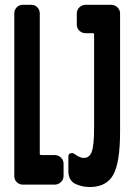

<svg xmlns="http://www.w3.org/2000/svg" viewBox="-20 -750 540 780"><path d="M431.6 -730.5Q446.3 -730.5 457 -720.2Q467.8 -710 467.8 -695.3V-214.8Q467.8 -88.9 439.9 -39.6Q412.1 9.8 344.7 9.8Q314.5 9.8 288.1 -2Q257.8 -15.6 257.8 -54.7V-115.2Q257.8 -125 267.1 -127.4Q276.4 -129.9 283.2 -124Q304.7 -108.4 320.3 -108.4Q343.8 -108.4 353 -134.3Q362.3 -160.2 362.3 -230.5V-610.4Q362.3 -615.2 358.4 -615.2H328.1Q313.5 -615.2 302.7 -625Q292 -634.8 292 -650.4V-695.3Q292 -710 302.7 -720.2Q313.5 -730.5 328.1 -730.5ZM202.1 -120.1Q216.8 -120.1 227.5 -109.9Q238.3 -99.6 238.3 -85V-35.2Q238.3 -20.5 227.5 -10.3Q216.8 0 202.1 0H73.2Q58.6 0 48.3 -9.8Q38.1 -19.5 38.1 -35.2V-695.3Q38.1 -710 47.9 -720.2Q57.6 -730.5 73.2 -730.5H107.4Q122.1 -730.5 131.8 -720.2Q141.6 -710 141.6 -695.3V-125Q141.6 -120.1 147.5 -120.1Z"/></svg>

Font: Rounded-L Mgen+ 1m bold
Style: Bold
Weight: 700
Designer: [Source Han Sans]
Ryoko NISHIZUKA  (kana & ideographs); Paul D. Hunt (Latin, Greek & Cyrillic); Wenlong ZHANG  (bopomofo
Version: Version 1.059.20150602